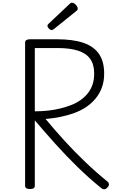

<svg xmlns="http://www.w3.org/2000/svg" viewBox="-20 -1387 871 1423"><path d="M202 14Q184 14 175 8Q166 2 166 -10V-1072Q166 -1084 175.5 -1090Q185 -1096 203 -1096H400Q520 -1096 597 -1070Q674 -1044 713 -988Q752 -932 752 -842Q752 -785 735.5 -739.5Q719 -694 689.5 -658Q660 -622 620.5 -595Q581 -568 532 -550Q483 -532 429 -521Q375 -510 318 -505Q385 -424 459 -343Q533 -262 612.5 -186Q692 -110 777 -41Q786 -34 787.5 -22Q789 -10 774 5Q763 16 752 16Q741 16 729 6Q639 -67 554 -150Q469 -233 390 -321Q311 -409 238 -495V-10Q238 2 229.5 8Q221 14 202 14ZM238 -562Q287 -562 334 -567Q381 -572 424.5 -582.5Q468 -593 506.5 -608Q545 -623 576.5 -645Q608 -667 631 -696Q654 -725 666 -761Q678 -797 678 -842Q678 -909 648.5 -950.5Q619 -992 558.5 -1011.5Q498 -1031 407 -1031H238ZM363 -1164Q353 -1164 342.5 -1175Q332 -1186 332 -1194Q332 -1198 333 -1202Q334 -1206 339 -1210L495 -1357Q500 -1361 503.5 -1364Q507 -1367 513 -1367Q522 -1367 532 -1360Q542 -1353 549 -1343Q556 -1333 556 -1324Q556 -1318 554 -1314Q552 -1310 544 -1304L380 -1172Q374 -1168 370 -1166Q366 -1164 363 -1164Z"/></svg>

Font: Playwrite FR Moderne Light
Style: Regular
Weight: 300
Version: Version 1.002